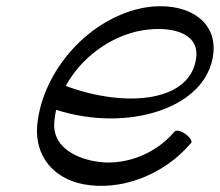

<svg xmlns="http://www.w3.org/2000/svg" viewBox="-20 -576 709 619"><path d="M596 -115C601 -120 593 -133 578 -144C564 -154 548 -158 543 -152C476 -73 373 -40 286 -56C213 -69 149 -109 155 -182C156 -196 158 -209 161 -222C390 -148 650 -226 668 -405C679 -516 573 -572 449 -552C269 -521 117 -349 100 -173C91 -73 153 0 249 18C366 40 505 -8 596 -115ZM438 -478C529 -493 619 -472 613 -395C600 -246 385 -227 192 -299C241 -389 335 -460 438 -478Z"/></svg>

Font: Nupuram Light Oblique
Style: Regular
Weight: 300
Designer: Santhosh Thottingal (santhosh.thottingal@gmail.com)
Foundry: SMC
Version: Version 1.000